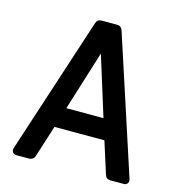

<svg xmlns="http://www.w3.org/2000/svg" viewBox="-106 -806 840 899"><g transform="rotate(15 314.0 -356.0)"><path d="M53 0Q44 0 38 -6Q32 -12 32 -20Q32 -25 33 -28L250 -693Q256 -712 277 -712H351Q371 -712 378 -693L595 -28Q596 -25 596 -20Q596 -12 590 -6Q584 0 574 0H510Q489 0 483 -20L434 -174H192L143 -20Q141 -11 133 -5.5Q125 0 116 0ZM223 -273H403L313 -562Z"/></g></svg>

Font: Miriam Libre SemiBold
Style: Regular
Weight: 600
Version: Version 2.000